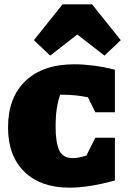

<svg xmlns="http://www.w3.org/2000/svg" viewBox="-20 -852 601 884"><path d="M300 12Q167 12 92 -61.5Q17 -135 17 -265Q17 -403 97.5 -479.5Q178 -556 322 -556Q363 -556 410 -550Q457 -544 509 -531V-335H419L385 -404Q356 -410 326.5 -413Q297 -416 267 -416H257Q246 -384 241 -349Q236 -314 236 -270Q236 -195 253 -159.5Q270 -124 314 -124Q341 -124 378 -136L419 -218H509V-21Q389 12 300 12ZM404 -832 536 -667 461 -596 336 -693 211 -596 136 -667 268 -832Z"/></svg>

Font: Piazzolla SC Black
Style: Regular
Weight: 900
Designer: Juan Pablo del Peral
Foundry: Huerta Tipografica
Version: Version 1.330